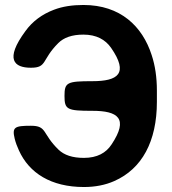

<svg xmlns="http://www.w3.org/2000/svg" viewBox="-20 -741 690 771"><path d="M315 -602C367 -602 403 -582 426 -549C498 -445 453 -415 351 -415C249 -415 239 -410 239 -356C239 -301 249 -296 351 -296C453 -296 498 -266 428 -161C406 -127 370 -107 317 -107C271 -107 238 -118 215 -140C148 -205 170 -236 104 -236C38 -236 28 -230 39 -184C43 -168 49 -152 56 -137C97 -46 185 10 317 10C362 10 403 2 439 -14C550 -63 610 -173 610 -332V-377C610 -430 603 -478 589 -520C552 -635 464 -721 315 -721C270 -721 231 -715 197 -702C149 -684 110 -655 82 -616C-2 -502 37 -469 104 -469C170 -469 146 -500 214 -568C236 -590 269 -602 315 -602Z"/></svg>

Font: Asimov Print
Style: A
Weight: 500
Designer: Google
Version: Version 2.000980: 2014